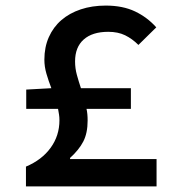

<svg xmlns="http://www.w3.org/2000/svg" viewBox="-20 -668 640 688"><path d="M73 0V-71Q130 -95 161.5 -138.5Q193 -182 193 -237Q193 -248 191.5 -257.5Q190 -267 188 -278H74V-347L164 -352Q154 -378 146.5 -403.5Q139 -429 139 -454Q139 -499 155 -535Q171 -571 200 -596Q229 -621 269.5 -634.5Q310 -648 359 -648Q420 -648 464 -627Q508 -606 540 -570L476 -507Q454 -529 428.5 -541.5Q403 -554 368 -554Q311 -554 280 -526.5Q249 -499 249 -448Q249 -423 255.5 -399.5Q262 -376 270 -352H449V-278H290Q294 -261 294 -236Q294 -191 278.5 -161Q263 -131 231 -102V-98H541V0Z"/></svg>

Font: Source Code Pro Semibold
Style: Regular
Weight: 600
Monospace: yes
Designer: Paul D. Hunt, Teo Tuominen
Foundry: Adobe Systems Incorporated
Version: Version 2.030;PS 1.000;hotconv 16.6.51;makeotf.lib2.5.65220